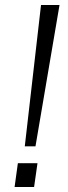

<svg xmlns="http://www.w3.org/2000/svg" viewBox="-20 -743 270 763"><path d="M78.5 -161.5 143 -723H216.5L121 -161.5ZM38 0 51 -94.5H129L115.5 0Z"/></svg>

Font: Public Sans ExtraLight
Style: Italic
Weight: 200
Italic angle: -8°
Designer: The Public Sans project authors (U.S. Web Design System). Libre Franklin designed by Pablo Impallari and Rodrigo Fuenzal
Version: Version 1.007; ttfautohint (v1.8.1) -l 8 -r 50 -G 200 -x 14 